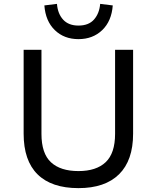

<svg xmlns="http://www.w3.org/2000/svg" viewBox="-20 -962 809 991"><path d="M385 9Q246 9 174 -62Q102 -133 102 -272V-705H194V-271Q194 -170 243 -124.5Q292 -79 385 -79Q477 -79 525.5 -125Q574 -171 574 -271V-705H667V-272Q667 -134 594.5 -62.5Q522 9 385 9ZM385 -760Q311 -760 263 -806.5Q215 -853 209 -934L274 -942Q278 -891 306 -860.5Q334 -830 385 -830Q438 -830 465.5 -861.5Q493 -893 497 -942L562 -934Q556 -853 507.5 -806.5Q459 -760 385 -760Z"/></svg>

Font: Nunito Sans 6pt
Style: Regular
Weight: 400
Version: Version 3.101;gftools[0.9.27]